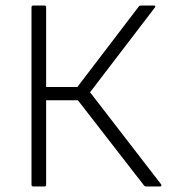

<svg xmlns="http://www.w3.org/2000/svg" viewBox="-20 -675 612 695"><path d="M101 0Q94 0 94 -7V-648Q94 -655 101 -655H141Q147 -655 147 -648V-360H260L482 -651Q485 -655 491 -655H537Q541 -655 542 -652.5Q543 -650 540 -647L306 -341L563 -8Q565 -5 564 -2.5Q563 0 559 0H510Q504 0 501 -4L262 -312H147V-7Q147 0 141 0Z"/></svg>

Font: Sofia Sans Light
Style: Regular
Weight: 300
Designer: Botio Nikoltchev, Ani Petrova
Foundry: lettersoup
Version: Version 4.100; ttfautohint (v1.8.3)